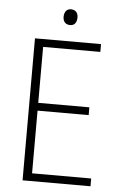

<svg xmlns="http://www.w3.org/2000/svg" viewBox="-56 -848 564 888"><g transform="rotate(5 226.0 -404.0)"><path d="M398.4 -36.1H124V-327.1H361.3V-363.3H124V-623H389.6V-659.2H83V0H398.4ZM270.5 -771.5Q270.5 -800.8 246.1 -806.6Q242.2 -807.6 238.3 -807.6Q212.9 -807.6 207 -780.3Q206.1 -775.4 206.1 -771.5Q206.1 -741.2 230.5 -735.4Q234.4 -734.4 238.3 -734.4Q264.6 -734.4 269.5 -761.7Q270.5 -767.6 270.5 -771.5Z"/></g></svg>

Font: Yaldevi Colombo ExtraLight
Style: Regular
Weight: 275
Designer: Sol Matas, Denzil Rajitha, Kosala Senevirathne and Pathum Egodawatta
Foundry: Mooniak
Version: Version 1.020 ; ttfautohint (v1.6)